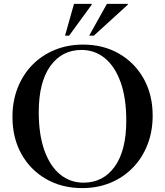

<svg xmlns="http://www.w3.org/2000/svg" viewBox="-20 -955 848 986"><path d="M407 -726Q510.5 -726 591.2 -679.5Q672 -633 718 -550.8Q764 -468.5 764 -361.5Q764 -279.5 737.2 -211.5Q710.5 -143.5 661.8 -93.5Q613 -43.5 546.8 -16.2Q480.5 11 402 11Q298 11 217 -35.5Q136 -82 90 -164.2Q44 -246.5 44 -354.5Q44 -436 70.8 -504Q97.5 -572 146.2 -621.8Q195 -671.5 261.5 -698.8Q328 -726 407 -726ZM409 -17Q510 -17 569.2 -99.5Q628.5 -182 628.5 -336Q628.5 -451.5 599.5 -532.5Q570.5 -613.5 518.8 -656Q467 -698.5 398.5 -698.5Q298 -698.5 238.5 -615.8Q179 -533 179 -379Q179 -263.5 208 -182.5Q237 -101.5 288.8 -59.2Q340.5 -17 409 -17ZM438 -772 529 -935H636.5V-931L462 -772ZM314 -772 360 -935H451V-931L335 -772Z"/></svg>

Font: Newsreader 72pt Medium
Style: Regular
Weight: 500
Designer: Hugues Gentile
Foundry: Production Type
Version: Version 1.003; ttfautohint (v1.8.3)